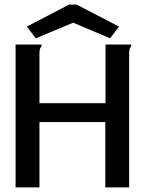

<svg xmlns="http://www.w3.org/2000/svg" viewBox="-20 -817 640 837"><path d="M48 -623H161V-615Q155 -609 153.5 -601.5Q152 -594 152 -578V-367H440V-623H552V-615Q546 -609 544.5 -601.5Q543 -594 543 -578V0H439V-285H152V0H48ZM136 -650 97 -701 281 -797H314L499 -701L460 -650L299 -718Z"/></svg>

Font: Inconsolata Expanded SemiBold
Style: Regular
Weight: 600
Width: 7
Monospace: yes
Designer: Raph Levien, Cyreal, Brenton Simpson
Foundry: Raph Levien, Cyreal, Google
Version: Version 3.001; ttfautohint (v1.8.2.53-6de2)